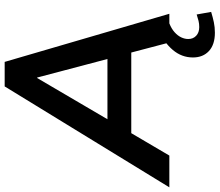

<svg xmlns="http://www.w3.org/2000/svg" viewBox="-117 -666 940 822"><g transform="rotate(-90 353.0 -255.0)"><path d="M-38 0 394 -705H499L705 0H582L532 -190L572 -163H158L208 -187L98 0ZM430 -566 240 -242 218 -265H545L518 -240L432 -566ZM624 195Q573 195 545.5 169.5Q518 144 518 101Q518 53 550 15Q582 -23 631 -42L664 0Q641 9 626 22.5Q611 36 604 51Q597 66 597 81Q597 102 611 115Q625 128 648 128Q662 128 674.5 125Q687 122 702 117L713 179Q690 186 669 190.5Q648 195 624 195Z"/></g></svg>

Font: Nunito Sans 12pt
Style: Bold Italic
Weight: 700
Italic angle: -9°
Designer: Vernon Adams
Foundry: Vernon Adams
Version: Version 3.101;gftools[0.9.27]